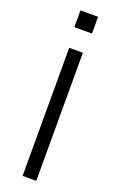

<svg xmlns="http://www.w3.org/2000/svg" viewBox="-178 -985 636 1030"><g transform="rotate(20 140.0 -470.0)"><path d="M89.8 0ZM101.6 0V-731.4H179.7V0ZM89.8 -844.7V-940.4H190.4V-844.7Z"/></g></svg>

Font: Batunionen A1
Style: Regular
Weight: 400
Designer: HanYang I&C Co.,Ltd.
Foundry: HanYang I&C Co.,Ltd.
Version: Version 2.50; ttfautohint (v1.6)